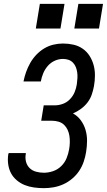

<svg xmlns="http://www.w3.org/2000/svg" viewBox="-20 -969 555 997"><path d="M208 8Q182 8 156.5 4.5Q131 1 108.5 -8Q86 -17 67 -33Q48 -49 37 -70Q26 -91 22.5 -116.5Q19 -142 23 -168Q24 -169 24 -170.5Q24 -172 25 -174H114Q114 -173 114 -172Q114 -171 114 -170Q110 -149 115 -129.5Q120 -110 133.5 -96.5Q147 -83 167 -77.5Q187 -72 208 -72Q231 -72 255 -80Q279 -88 297.5 -106Q316 -124 325.5 -147Q335 -170 339 -194Q342 -211 342.5 -228.5Q343 -246 340.5 -263Q338 -280 331 -295Q324 -310 312.5 -321Q301 -332 284.5 -337Q268 -342 250 -342H194L207 -422H264Q285 -422 306 -429.5Q327 -437 343 -453.5Q359 -470 367.5 -490.5Q376 -511 379 -532Q381 -548 382 -563Q383 -578 381 -592.5Q379 -607 374 -620Q369 -633 359 -643.5Q349 -654 335.5 -658.5Q322 -663 307 -663Q285 -663 264 -653.5Q243 -644 228 -626.5Q213 -609 204.5 -588.5Q196 -568 192 -546H102Q107 -571 115.5 -595Q124 -619 137 -642Q150 -665 168.5 -684.5Q187 -704 209.5 -717.5Q232 -731 257 -737Q282 -743 307 -743Q335 -743 361.5 -737Q388 -731 409.5 -716Q431 -701 445 -679Q459 -657 466 -631.5Q473 -606 473 -578Q473 -550 468 -522Q464 -500 456.5 -478Q449 -456 434.5 -437Q420 -418 400 -403.5Q380 -389 359 -380Q383 -367 399.5 -344.5Q416 -322 424 -295Q432 -268 432 -238.5Q432 -209 427 -179Q423 -154 414.5 -129Q406 -104 391 -81.5Q376 -59 354.5 -41Q333 -23 308.5 -12Q284 -1 258.5 3.5Q233 8 208 8ZM366 -821 387 -949H515L494 -821ZM166 -821 187 -949H315L294 -821Z"/></svg>

Font: Iosevka SS04 Medium Oblique
Style: Regular
Weight: 500
Italic angle: -9°
Monospace: yes
Designer: Belleve Invis
Foundry: Belleve Invis
Version: Version 19.0.0; ttfautohint (v1.8.4)